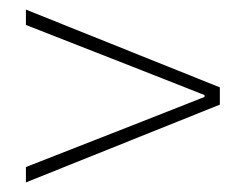

<svg xmlns="http://www.w3.org/2000/svg" viewBox="-20 -532 512 400"><path d="M34 -152V-184L274 -278L406 -330V-334L274 -386L34 -480V-512L438 -350V-314Z"/></svg>

Font: Source Sans 3
Style: Regular
Weight: 200
Designer: Paul D. Hunt
Foundry: Adobe
Version: Version 3.046;hotconv 1.0.118;makeotfexe 2.5.65603